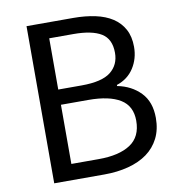

<svg xmlns="http://www.w3.org/2000/svg" viewBox="-82 -808 821 882"><g transform="rotate(-10 328.5 -366.5)"><path d="M100 -733H318Q374 -733 420.5 -723Q467 -713 500 -691.5Q533 -670 551.5 -636Q570 -602 570 -554Q570 -499 542 -455.5Q514 -412 462 -395V-390Q528 -377 570 -333.5Q612 -290 612 -215Q612 -161 591.5 -120.5Q571 -80 534.5 -53.5Q498 -27 446.5 -13.5Q395 0 334 0H100ZM302 -421Q397 -421 438 -453.5Q479 -486 479 -542Q479 -607 435.5 -633.5Q392 -660 306 -660H193V-421ZM321 -74Q416 -74 468.5 -108.5Q521 -143 521 -218Q521 -287 469.5 -318.5Q418 -350 321 -350H193V-74Z"/></g></svg>

Font: SpoqaHanSans-Regular
Style: Regular
Weight: 400
Designer: [Spoqa Han Sans] Dong-huui Kim \uAE40 \uB3D9 \uD718  Younghwa Kang \uAC15 \uC601 \uD654  [Noto Sans] Ryoko NISHIZUKA \u8
Foundry: Spoqa (http://www.spoqa-han-sans.com)
Version: Version 2.000